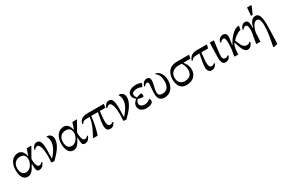

<svg xmlns="http://www.w3.org/2000/svg" viewBox="124 -2087 5439 3693"><g transform="rotate(-30 2843.5 -240.0)"><path d="M378 -332C361 -393 334 -478 236 -478C117 -478 34 -370 34 -215C34 -86 76 14 181 14C258 14 313 -64 359 -159H367C369 -126 368 -99 370 -74C372 -21 388 11 435 11C516 11 545 -64 558 -91L541 -102C525 -81 508 -64 476 -64C418 -64 406 -171 406 -244C406 -249 447 -319 506 -424L528 -460V-474L430 -471C417 -435 404 -397 384 -332ZM194 -76C140 -76 79 -110 79 -227C79 -335 142 -396 237 -396C306 -396 355 -363 355 -270C355 -198 293 -76 194 -76Z M769 7C873 -93 993 -226 993 -356C993 -457 919 -479 879 -479L872 -469C887 -448 905 -414 905 -358C905 -241 826 -138 758 -62L750 -65C752 -117 755 -194 755 -251C755 -443 714 -479 656 -479C598 -479 563 -435 543 -377L560 -367C576 -388 594 -408 625 -408C688 -408 711 -277 711 -132C711 -81 708 -41 703 -10L706 2Z M1392 -332C1375 -393 1348 -478 1250 -478C1131 -478 1048 -370 1048 -215C1048 -86 1090 14 1195 14C1272 14 1327 -64 1373 -159H1381C1383 -126 1382 -99 1384 -74C1386 -21 1402 11 1449 11C1530 11 1559 -64 1572 -91L1555 -102C1539 -81 1522 -64 1490 -64C1432 -64 1420 -171 1420 -244C1420 -249 1461 -319 1520 -424L1542 -460V-474L1444 -471C1431 -435 1418 -397 1398 -332ZM1208 -76C1154 -76 1093 -110 1093 -227C1093 -335 1156 -396 1251 -396C1320 -396 1369 -363 1369 -270C1369 -198 1307 -76 1208 -76Z M2141 -455V-471H1784C1680 -471 1614 -438 1588 -346L1608 -336C1640 -390 1662 -391 1779 -391C1768 -304 1753 -247 1712 -159C1681 -91 1673 -79 1636 -15L1639 0H1733C1763 -69 1811 -286 1817 -391H1965C1948 -300 1922 -188 1922 -106C1922 -41 1948 9 2008 9C2069 9 2101 -23 2128 -74L2112 -88C2098 -75 2083 -61 2047 -61C2005 -61 1989 -104 1989 -175C1989 -248 2002 -354 2008 -391H2128Z M2369 7C2473 -93 2593 -226 2593 -356C2593 -457 2519 -479 2479 -479L2472 -469C2487 -448 2505 -414 2505 -358C2505 -241 2426 -138 2358 -62L2350 -65C2352 -117 2355 -194 2355 -251C2355 -443 2314 -479 2256 -479C2198 -479 2163 -435 2143 -377L2160 -367C2176 -388 2194 -408 2225 -408C2288 -408 2311 -277 2311 -132C2311 -81 2308 -41 2303 -10L2306 2Z M2755 -258C2739 -279 2723 -312 2723 -338C2723 -390 2793 -406 2838 -406C2884 -406 2915 -394 2945 -379L2973 -437V-454C2946 -469 2912 -481 2857 -481C2770 -481 2667 -443 2667 -355C2667 -306 2689 -281 2730 -243C2681 -204 2655 -169 2655 -119C2655 -26 2738 14 2809 14C2885 14 2966 -7 2966 -71C2966 -88 2959 -103 2949 -115H2940C2915 -92 2885 -66 2817 -66C2768 -66 2716 -88 2716 -146C2716 -184 2738 -209 2755 -227C2791 -214 2825 -207 2863 -207C2870 -207 2879 -221 2879 -239C2879 -268 2870 -287 2863 -287C2827 -284 2779 -270 2755 -258Z M3063 -409C3086 -409 3093 -390 3093 -355C3093 -311 3080 -226 3080 -159C3080 -73 3104 10 3217 10C3378 10 3441 -125 3441 -245C3441 -415 3343 -475 3295 -481L3287 -469C3313 -449 3373 -405 3373 -262C3373 -172 3339 -75 3221 -75C3146 -75 3129 -110 3129 -161C3129 -232 3169 -334 3169 -403C3169 -455 3143 -480 3098 -480C3033 -480 3000 -430 2981 -375L2999 -366C3013 -387 3032 -409 3063 -409Z M4031 -454V-471H3760C3604 -471 3521 -368 3521 -214C3521 -122 3550 13 3707 13C3846 13 3939 -69 3939 -203C3939 -290 3885 -360 3864 -388V-391H4018ZM3824 -391C3848 -352 3878 -299 3878 -234C3878 -127 3825 -69 3712 -69C3639 -69 3570 -117 3570 -224C3570 -338 3658 -391 3753 -391Z M4177 -107C4177 -36 4208 9 4263 9C4328 9 4357 -27 4383 -74L4367 -88C4354 -75 4340 -61 4301 -61C4261 -61 4244 -105 4244 -174C4244 -213 4249 -286 4263 -391H4414L4428 -455L4427 -471H4209C4114 -471 4049 -433 4022 -345L4041 -336C4075 -388 4103 -391 4212 -391H4220C4197 -277 4177 -172 4177 -107Z M4487 -157C4487 -33 4516 9 4572 9C4635 9 4663 -26 4687 -75L4670 -89C4657 -76 4644 -63 4606 -63C4564 -63 4549 -98 4549 -137C4549 -193 4562 -279 4586 -463L4576 -472H4495C4492 -362 4487 -226 4487 -157Z M5161 -104C5144 -85 5133 -72 5089 -72C4997 -72 4965 -204 4937 -263C4983 -310 5050 -372 5131 -389L5142 -463V-477C5018 -477 4896 -307 4855 -218H4847L4854 -266C4862 -320 4870 -356 4870 -387C4870 -436 4847 -479 4788 -479C4730 -479 4684 -430 4668 -377L4689 -364C4701 -379 4720 -408 4757 -408C4806 -408 4802 -316 4802 -278C4802 -234 4798 -164 4794 -138L4772 -11L4775 0H4858C4861 -122 4867 -168 4907 -237H4909C4938 -162 4969 12 5062 12C5124 12 5160 -35 5179 -93Z M5258 -12 5261 0H5349L5359 -191C5360 -216 5401 -398 5496 -398C5538 -398 5571 -362 5571 -231C5571 -84 5545 33 5510 215L5524 219L5609 200C5616 2 5623 -88 5622 -215C5622 -405 5587 -480 5511 -480C5420 -480 5380 -385 5361 -305H5354C5357 -415 5345 -477 5280 -477C5212 -477 5182 -421 5165 -373L5183 -362C5197 -381 5213 -406 5251 -406C5286 -406 5301 -366 5301 -293C5301 -279 5299 -256 5299 -251ZM5440 -521H5478L5547 -681V-699H5455Z"/></g></svg>

Font: STIX Two Math
Style: Regular
Weight: 400
Designer: Ross Mills, John Hudson & Paul Hanslow, Tiro Typeworks Ltd; with portions MicroPress Inc., with additions and correction
Foundry: Tiro Typeworks Ltd
Version: Version 2.02 b142